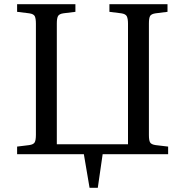

<svg xmlns="http://www.w3.org/2000/svg" viewBox="-20 -730 877 909"><path d="M404 159 377 0H61V-36L118 -43Q139 -46 144.5 -56.5Q150 -67 150 -92V-618Q150 -641 145 -652.5Q140 -664 118 -667L61 -674V-710H337V-674L280 -667Q260 -664 254.5 -653.5Q249 -643 249 -619V-47H586V-618Q586 -641 580.5 -652.5Q575 -664 554 -667L498 -674V-710H773V-674L717 -667Q696 -664 690.5 -654Q685 -644 685 -619V-90Q685 -66 690.5 -56Q696 -46 717 -43L776 -36V0H466L443 159Z"/></svg>

Font: Literata 36pt
Style: Regular
Weight: 400
Designer: Latin by Veronika Burian and Jose Scaglione. Greek by Irene Vlachou. Cyrillic by Vera Evstafieva.
Foundry: TypeTogether
Version: Version 3.002